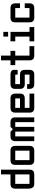

<svg xmlns="http://www.w3.org/2000/svg" viewBox="1591 -2315 724 3946"><g transform="rotate(-90 1953.0 -342.0)"><path d="M439.5 -97.7Q439.5 0 341.8 0H146.5Q48.8 0 48.8 -122.1V-390.6Q48.8 -488.3 146.5 -488.3H341.8V-683.6H439.5ZM146.5 -97.7H341.8V-390.6H146.5Z M830.1 0H634.8Q537.1 0 537.1 -97.7V-390.6Q537.1 -488.3 634.8 -488.3H830.1Q927.7 -488.3 927.7 -390.6V-97.7Q927.7 0 830.1 0ZM830.1 -97.7V-390.6H634.8V-97.7Z M1220.7 -390.6H1123V0H1025.4V-390.6Q1025.4 -488.3 1123 -488.3H1220.7L1269.5 -439.5L1318.4 -488.3H1416Q1513.7 -488.3 1513.7 -390.6V0H1416V-390.6H1318.4V0H1220.7Z M1709 -488.3H1904.3Q2002 -488.3 2002 -390.6V-293Q2002 -195.3 1904.3 -195.3H1709V-97.7H2002V0H1709Q1611.3 0 1611.3 -97.7V-390.6Q1611.3 -488.3 1709 -488.3ZM1904.3 -390.6H1709V-293H1904.3Z M2099.6 -146.5H2197.3V-97.7H2392.6V-195.3H2197.3Q2099.6 -195.3 2099.6 -295.4V-395.5Q2099.6 -488.3 2197.3 -488.3H2392.6Q2490.2 -488.3 2490.2 -415V-341.8H2392.6V-390.6H2197.3V-293H2392.6Q2490.2 -293 2490.2 -195.3V-97.7Q2490.2 0 2392.6 0H2197.3Q2099.6 0 2099.6 -97.7Z M2783.2 0Q2685.5 0 2685.5 -97.7V-390.6H2587.9V-488.3H2685.5V-683.6H2783.2V-488.3H2880.9V-390.6H2783.2V-97.7H2978.5V0Z M3173.8 -537.1V-634.8H3271.5V-537.1ZM3076.2 0V-97.7H3173.8V-390.6H3076.2V-488.3H3271.5V-97.7H3369.1V0Z M3759.8 0H3564.5Q3466.8 0 3466.8 -97.7V-390.6Q3466.8 -488.3 3564.5 -488.3H3759.8Q3857.4 -488.3 3857.4 -390.6V-293H3759.8V-390.6H3564.5V-97.7H3759.8V-195.3H3857.4V-97.7Q3857.4 0 3759.8 0Z"/></g></svg>

Font: BabelStone Runic Beowulf
Style: Regular
Weight: 400
Designer: Andrew West
Foundry: BabelStone
Version: Version 7.004;November 9, 2023